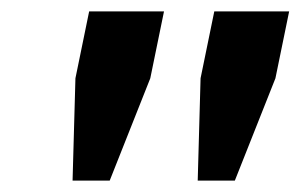

<svg xmlns="http://www.w3.org/2000/svg" viewBox="-20 -749 526 336"><path d="M107 -433H172L243 -612L267 -729H136L112 -612ZM326 -433H391L462 -612L486 -729H355L331 -612Z"/></svg>

Font: Mona Sans
Style: Bold Italic
Weight: 700
Italic angle: -11.7°
Designer: Deni Anggara
Foundry: GitHub
Version: Version 2.000;Glyphs 3.2.3 (3260)